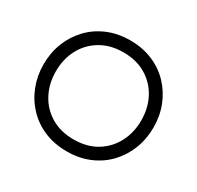

<svg xmlns="http://www.w3.org/2000/svg" viewBox="-147 -839 1043 1017"><g transform="rotate(30 375.0 -331.0)"><path d="M375 8Q300 8 238 -18Q176 -44 131.5 -91Q87 -138 63 -199.5Q39 -261 39 -331Q39 -402 63 -463Q87 -524 131.5 -571Q176 -618 238 -644Q300 -670 375 -670Q450 -670 512 -644Q574 -618 618.5 -571Q663 -524 687 -463Q711 -402 711 -331Q711 -261 687 -199.5Q663 -138 618.5 -91Q574 -44 512 -18Q450 8 375 8ZM375 -65Q456 -65 514.5 -100.5Q573 -136 604.5 -196.5Q636 -257 636 -331Q636 -406 604.5 -466Q573 -526 514.5 -561.5Q456 -597 375 -597Q295 -597 236 -561.5Q177 -526 145.5 -466Q114 -406 114 -331Q114 -257 145.5 -196.5Q177 -136 236 -100.5Q295 -65 375 -65Z"/></g></svg>

Font: Questrial
Style: Regular
Weight: 400
Designer: Joe Prince, Laura Meseguer
Foundry: Joe Prince, Laura Meseguer
Version: Version 2.000; ttfautohint (v1.8.3)